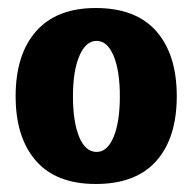

<svg xmlns="http://www.w3.org/2000/svg" viewBox="-20 -726 480 479"><path d="M19 -486Q19 -590 70 -648Q121 -706 219 -706Q319 -706 370 -648Q421 -590 421 -486Q421 -382 370 -324.5Q319 -267 219 -267Q120 -267 69.5 -325Q19 -383 19 -486ZM279 -486Q279 -549 263.5 -586.5Q248 -624 221 -624Q194 -624 178 -586.5Q162 -549 162 -486Q162 -422 177.5 -384.5Q193 -347 221 -347Q248 -347 263.5 -384.5Q279 -422 279 -486Z"/></svg>

Font: Taviraj ExtraBold
Style: Regular
Weight: 800
Designer: Katatrad Team
Foundry: CadsonDemak
Version: Version 1.001